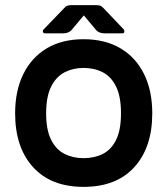

<svg xmlns="http://www.w3.org/2000/svg" viewBox="-20 -719 652 749"><path d="M307 -659 260 -603Q249 -589 226 -589H156Q149 -589 147.5 -594.5Q146 -600 150 -604L230 -687Q237 -695 243.5 -697Q250 -699 260 -699H354Q364 -699 370.5 -697Q377 -695 384 -687L463 -604Q466 -600 465 -594.5Q464 -589 457 -589H388Q365 -589 354 -603ZM306 10Q179 10 109 -67Q39 -144 39 -277Q39 -365 71 -430Q103 -495 162.5 -530.5Q222 -566 306 -566Q390 -566 450 -530.5Q510 -495 542 -430Q574 -365 574 -277Q574 -144 504 -67Q434 10 306 10ZM306 -102Q348 -102 381 -118.5Q414 -135 433 -173.5Q452 -212 452 -277Q452 -342 433 -381Q414 -420 381 -437Q348 -454 306 -454Q265 -454 232 -437Q199 -420 179.5 -381Q160 -342 160 -277Q160 -212 179.5 -173.5Q199 -135 232 -118.5Q265 -102 306 -102Z"/></svg>

Font: Zain ExtraBold
Style: Regular
Weight: 800
Designer: Zain,Boutros
Foundry: Mobile Telecommunications Company (Zain), 2024
Version: Version 1.50; ttfautohint (v1.8.4)